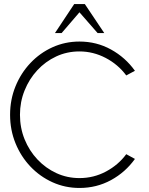

<svg xmlns="http://www.w3.org/2000/svg" viewBox="-20 -919 739 952"><path d="M374 13Q303 13 240.5 -15.2Q178 -43.5 130.8 -93.2Q83.5 -143 56.8 -208.8Q30 -274.5 30 -350Q30 -425 56.8 -490.8Q83.5 -556.5 130.8 -606.5Q178 -656.5 240.5 -684.8Q303 -713 374 -713Q459 -713 530.5 -673.5Q602 -634 649 -568L606 -545Q565.5 -599.5 503.8 -631.8Q442 -664 374 -664Q312 -664 258.5 -639Q205 -614 164.8 -570.5Q124.5 -527 101.8 -470.2Q79 -413.5 79 -350Q79 -285 102 -228.2Q125 -171.5 165.8 -128.2Q206.5 -85 259.8 -60.5Q313 -36 374 -36Q445 -36 506 -68.8Q567 -101.5 606 -154.5L649 -131Q602 -65 530.5 -26Q459 13 374 13ZM400.5 -899 497 -755H464L374 -858L285.5 -755H252.5L348 -899Z"/></svg>

Font: Urbanist ExtraLight
Style: Regular
Weight: 200
Designer: Corey Hu
Foundry: Corey Hu
Version: Version 1.330; ttfautohint (v1.8.4.7-5d5b)